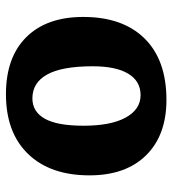

<svg xmlns="http://www.w3.org/2000/svg" viewBox="13 -579 580 646"><g transform="rotate(90 303.0 -256.0)"><path d="M297 14Q173 14 105 -54.5Q37 -123 37 -246Q37 -379 109.5 -452.5Q182 -526 316 -526Q435 -526 502.5 -457.5Q570 -389 570 -267Q570 -135 498 -60.5Q426 14 297 14ZM311 -75Q356 -75 379.5 -117Q403 -159 403 -247Q403 -339 375.5 -389Q348 -439 300 -439Q253 -439 228 -397.5Q203 -356 203 -278Q203 -175 230.5 -125Q258 -75 311 -75Z"/></g></svg>

Font: Literata
Style: Bold
Weight: 700
Designer: Latin by Veronika Burian and Jose Scaglione. Greek by Irene Vlachou. Cyrillic by Vera Evstafieva.
Foundry: TypeTogether
Version: Version 3.103; ttfautohint (v1.8.4.7-5d5b);gftools[0.9.29]